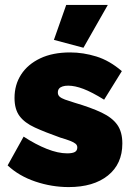

<svg xmlns="http://www.w3.org/2000/svg" viewBox="-20 -750 541 780"><path d="M259 10Q190 10 123.5 -12.5Q57 -35 11 -78L76 -195Q125 -163 170.5 -145Q216 -127 253 -127Q274 -127 284 -132.5Q294 -138 294 -151Q294 -160 287 -166Q280 -172 264.5 -178Q249 -184 225 -191Q163 -213 121.5 -232Q80 -251 59.5 -278.5Q39 -306 39 -352Q39 -406 66 -447.5Q93 -489 143.5 -513Q194 -537 265 -537Q318 -537 371.5 -520.5Q425 -504 475 -461L403 -345Q353 -376 318.5 -389Q284 -402 257 -402Q244 -402 234.5 -399Q225 -396 220 -390Q215 -384 215 -374Q215 -364 222 -357.5Q229 -351 244 -345.5Q259 -340 282 -333Q350 -313 393 -292.5Q436 -272 456.5 -243Q477 -214 477 -167Q477 -84 418.5 -37Q360 10 259 10ZM319 -556 199 -588 249 -730H418Z"/></svg>

Font: Raleway Thin Black
Style: Regular
Weight: 900
Version: Version 4.026